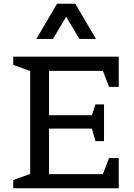

<svg xmlns="http://www.w3.org/2000/svg" viewBox="-20 -1010 717 1030"><path d="M617 0H51V-44L142 -77V-629L51 -662V-706H617V-544H565L532 -630H243V-392H473L492 -450H538V-253H492L473 -320H243V-76H532L565 -162H617ZM495 -801H406L335 -920L264 -801H175L286 -990H384Z"/></svg>

Font: Belgrano
Style: Regular
Weight: 400
Version: Version 1.002